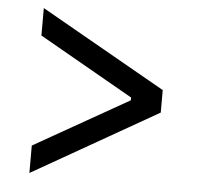

<svg xmlns="http://www.w3.org/2000/svg" viewBox="-47 -666 719 697"><g transform="rotate(5 313.0 -317.5)"><path d="M541 -359V-277L85 -17V-117L429 -312V-322L85 -518V-618Z"/></g></svg>

Font: 42dot Sans Light SemiBold
Style: Regular
Weight: 600
Version: Version 1.000